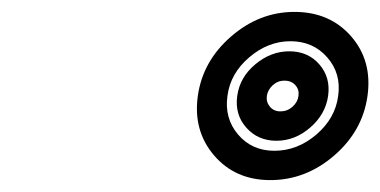

<svg xmlns="http://www.w3.org/2000/svg" viewBox="-20 -862 646 326"><path d="M480 -841.8Q540 -841.8 576.2 -800.3Q612.3 -758.8 604 -699.2Q595.7 -639.6 547.4 -597.9Q499 -556.2 439 -556.2Q379.4 -556.2 343.5 -598.1Q307.6 -640.1 315.9 -699.2Q324.2 -758.3 372.3 -800Q420.4 -841.8 480 -841.8ZM366.2 -699.2Q360.8 -661.1 384.3 -633.5Q407.7 -606 445.8 -606Q484.9 -606 517.1 -633.5Q549.3 -661.1 554.2 -699.2Q559.6 -737.3 535.6 -764.6Q511.7 -792 473.1 -792Q435.1 -792 403.1 -764.6Q371.1 -737.3 366.2 -699.2ZM471.2 -774.9Q502.9 -774.9 522.2 -752.7Q541.5 -730.5 537.1 -699.2Q532.7 -668 506.8 -645.5Q481 -623 449.2 -623Q418 -623 398.2 -645.3Q378.4 -667.5 382.8 -699.2Q387.2 -731 413.6 -752.9Q439.9 -774.9 471.2 -774.9ZM456.1 -672.9Q467.8 -672.9 476.6 -680.7Q485.4 -688.5 486.8 -699.2Q488.3 -710 481.4 -717.5Q474.6 -725.1 462.9 -725.1Q451.7 -725.1 443.1 -717.3Q434.6 -709.5 433.1 -699.2Q431.6 -689 438.2 -680.9Q444.8 -672.9 456.1 -672.9Z"/></svg>

Font: Trueno Bold Outline
Style: Italic
Weight: 700
Width: 6
Designer: Julieta Ulanovsky
Foundry: Julieta Ulanovsky
Version: Version 3.001b | FøM Fix